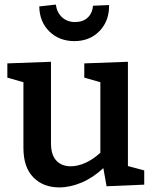

<svg xmlns="http://www.w3.org/2000/svg" viewBox="-20 -805 667 836"><path d="M537 -82 608 -63V-1L444 6L430 -73Q385 -31 335 -10Q285 11 238 11Q168 11 125 -33Q82 -77 82 -161V-447L12 -467V-529L202 -536V-181Q202 -131 225 -106Q248 -81 288 -81Q318 -81 351 -95.5Q384 -110 417 -140V-447L347 -467V-529L537 -536ZM151 -777 223 -785Q228 -750 250.5 -729.5Q273 -709 307 -709Q341 -709 361.5 -728Q382 -747 385 -780L455 -783Q456 -714 413.5 -670Q371 -626 304 -626Q238 -626 195 -668Q152 -710 151 -777Z"/></svg>

Font: Bitter Pro SemiBold
Style: Regular
Weight: 600
Designer: Sol Matas, and Bitter project Authors
Foundry: Sol Matas
Version: Version 1.010